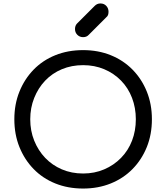

<svg xmlns="http://www.w3.org/2000/svg" viewBox="-20 -1081 961 1111"><path d="M461 10Q373 10 300 -19.5Q227 -49 174.5 -103Q122 -157 92.5 -230Q63 -303 63 -391Q63 -478 92.5 -551Q122 -624 174.5 -678Q227 -732 300 -761.5Q373 -791 461 -791Q548 -791 621 -761.5Q694 -732 747 -678Q800 -624 829.5 -551Q859 -478 859 -391Q859 -303 829.5 -230Q800 -157 747 -103Q694 -49 621 -19.5Q548 10 461 10ZM461 -77Q527 -77 583 -101Q639 -125 680.5 -167.5Q722 -210 744 -267Q766 -324 766 -391Q766 -457 744 -514.5Q722 -572 680.5 -614.5Q639 -657 583 -680.5Q527 -704 461 -704Q394 -704 338 -680.5Q282 -657 241.5 -614.5Q201 -572 178 -514.5Q155 -457 155 -391Q155 -324 178 -267Q201 -210 241.5 -167.5Q282 -125 338 -101Q394 -77 461 -77ZM461 -866Q441 -866 427.5 -879.5Q414 -893 414 -913Q414 -932 425 -944L528 -1047Q542 -1061 561 -1061Q582 -1061 595 -1047Q608 -1033 608 -1013Q608 -1004 605.5 -995.5Q603 -987 595 -981L493 -879Q481 -866 461 -866Z"/></svg>

Font: Comfortaa SemiBold
Style: Regular
Weight: 600
Designer: Johan Aakerlund
Foundry: Johan Aakerlund
Version: Version 3.104; ttfautohint (v1.8.1.43-b0c9)